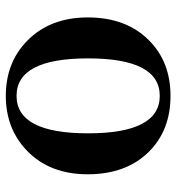

<svg xmlns="http://www.w3.org/2000/svg" viewBox="7 -598 607 661"><g transform="rotate(-90 310.5 -267.5)"><path d="M118 -59Q41 -137 41 -269Q41 -399 121 -477Q197 -551 311 -551Q425 -551 500 -478Q581 -399 581 -269Q581 -137 503 -59Q429 16 311 16Q192 16 118 -59ZM440 -268Q440 -514 311 -514Q182 -514 182 -268Q182 -21 311 -21Q440 -21 440 -268Z"/></g></svg>

Font: Source Han Serif SC
Style: Bold
Weight: 700
Designer: Ryoko NISHIZUKA  (kana & ideographs); Frank Grießhammer (Latin, Greek & Cyrillic); Wenlong ZHANG  (bopomofo); Sandoll Co
Foundry: Adobe Systems Incorporated
Version: Version 1.001 October 20, 2017